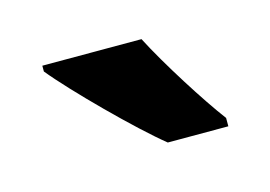

<svg xmlns="http://www.w3.org/2000/svg" viewBox="-40 -830 405 288"><g transform="rotate(-15 163.0 -686.0)"><path d="M194 -766H40V-757C70 -720 152 -638 192 -606H286V-619C261 -652 216 -723 194 -766Z"/></g></svg>

Font: Noto Sans Armenian Condensed
Style: Regular
Weight: 400
Width: 3
Designer: Monotype Design Team
Foundry: Monotype Imaging Inc.
Version: Version 2.008